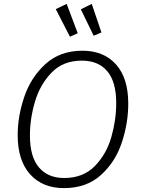

<svg xmlns="http://www.w3.org/2000/svg" viewBox="-20 -957 728 988"><path d="M640 -424Q640 -324 607 -224Q574 -124 499.5 -56.5Q425 11 309 11Q199 11 135 -60Q71 -131 71 -262Q71 -359 105 -459Q139 -559 214 -627.5Q289 -696 404 -696Q514 -696 577 -625.5Q640 -555 640 -424ZM134 -260Q134 -150 180.5 -95.5Q227 -41 310 -41Q408 -41 468 -102.5Q528 -164 553 -252Q578 -340 578 -427Q578 -536 532 -590.5Q486 -645 401 -645Q305 -645 245.5 -583.5Q186 -522 160 -434Q134 -346 134 -260ZM380 -786 340 -768 267 -910 323 -937ZM502 -790 462 -773 396 -909 452 -937Z"/></svg>

Font: Fira Sans Light
Style: Italic
Weight: 300
Italic angle: -8°
Designer: bBox Type GmbH & Carrois Corporate GbR & Edenspiekermann AG
Foundry: bBox Type GmbH & Carrois Corporate GbR & Edenspiekermann AG
Version: Version 4.301